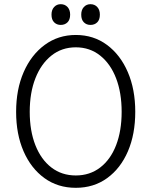

<svg xmlns="http://www.w3.org/2000/svg" viewBox="-20 -882 723 917"><path d="M342 15Q256 15 192 -31.5Q128 -78 92.5 -159.5Q57 -241 57 -348Q57 -455 93 -537.5Q129 -620 193.5 -667.5Q258 -715 342 -715Q427 -715 491 -667.5Q555 -620 590.5 -537.5Q626 -455 626 -348Q626 -241 591 -159.5Q556 -78 492 -31.5Q428 15 342 15ZM342 -44Q409 -44 458.5 -82Q508 -120 534.5 -188.5Q561 -257 561 -348Q561 -439 534.5 -508Q508 -577 458.5 -616.5Q409 -656 342 -656Q275 -656 225.5 -616.5Q176 -577 149 -508Q122 -439 122 -348Q122 -257 149 -188.5Q176 -120 225.5 -82Q275 -44 342 -44ZM270 -763Q251 -763 238.5 -775.5Q226 -788 226 -812Q226 -835 238.5 -848.5Q251 -862 270 -862Q290 -862 302.5 -848.5Q315 -835 315 -812Q315 -788 302.5 -775.5Q290 -763 270 -763ZM412 -763Q393 -763 380.5 -775.5Q368 -788 368 -812Q368 -835 380.5 -848.5Q393 -862 412 -862Q432 -862 444.5 -848.5Q457 -835 457 -812Q457 -788 444.5 -775.5Q432 -763 412 -763Z"/></svg>

Font: National Park Light
Style: Regular
Weight: 300
Designer: Andrea Herstowski, Ben Hoepner
Version: Version 1.009